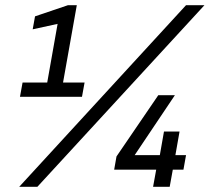

<svg xmlns="http://www.w3.org/2000/svg" viewBox="-20 -720 808 740"><path d="M54 0 697 -700H768L124 0ZM57 -347 67 -402H162L202 -628L106 -607L115 -657L242 -700H276L223 -402H306L296 -347ZM570 0 582 -66H420L429 -117L590 -353H654L499 -122H596L612 -213H672L656 -122H697L687 -66H646L634 0Z"/></svg>

Font: Rethink Sans
Style: Italic
Weight: 400
Italic angle: -10°
Designer: The Rethink Sans project authors (Hans Thiessen). DM Sans designed by Colophon Foundry.
Foundry: Rethink Communications LLC
Version: Version 1.001